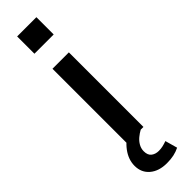

<svg xmlns="http://www.w3.org/2000/svg" viewBox="-313 -712 903 903"><g transform="rotate(-45 138.5 -261.0)"><path d="M84 0V-496H193V0ZM74 -606V-721H202V-606ZM151 199Q98 199 66 172Q34 145 34 100Q34 58 62.5 20Q91 -18 137 -40L175 0Q160 8 145.5 20Q131 32 122 48Q113 64 113 82Q113 108 128 119.5Q143 131 165 131Q179 131 192 128Q205 125 219 120L236 181Q218 190 197.5 194.5Q177 199 151 199Z"/></g></svg>

Font: Nunito Sans 8pt SemiBold
Style: Regular
Weight: 600
Version: Version 3.101;gftools[0.9.27]